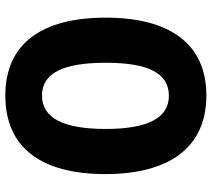

<svg xmlns="http://www.w3.org/2000/svg" viewBox="-56 -708 775 702"><g transform="rotate(-90 331.0 -357.5)"><path d="M617 -358C617 -588 525 -725 332 -725C141 -725 45 -593 45 -359C45 -130 139 10 332 10C525 10 617 -129 617 -358ZM210 -358C210 -509 248 -591 332 -591C415 -591 452 -512 452 -358C452 -204 415 -127 331 -127C249 -127 210 -207 210 -358Z"/></g></svg>

Font: Noto Sans Khmer UI Condensed ExtraBold
Style: Regular
Weight: 800
Width: 3
Designer: Danh Hong and the Monotype Design Team
Foundry: Monotype Imaging Inc.
Version: Version 2.002